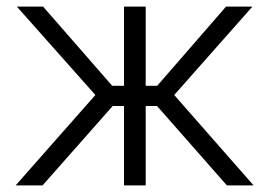

<svg xmlns="http://www.w3.org/2000/svg" viewBox="-20 -559 812 579"><path d="M27.3 0 267.6 -272.5 30.8 -539.1H109.9L318.4 -300.3H354V-539.1H419.4V-300.3H454.1L661.6 -539.1H741.2L505.4 -272.5L744.6 0H664.1L453.6 -239.3H419.4V0H354V-239.3H319.8L108.4 0Z"/></svg>

Font: Inter 18pt Light
Style: Regular
Weight: 300
Designer: Rasmus Andersson
Foundry: rsms
Version: Version 4.001;git-66647c0bb